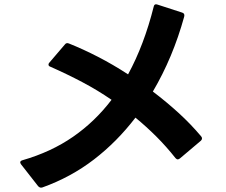

<svg xmlns="http://www.w3.org/2000/svg" viewBox="-20 -828 1040 883"><path d="M169 35Q162 35 156 29L77 -72Q73 -78 73 -81Q73 -88 83 -91Q215 -129 316 -199Q417 -269 493 -369Q429 -413 359 -450Q289 -487 212 -521Q203 -524 203 -531Q203 -536 207 -540L278 -623Q285 -633 297 -628Q362 -602 431 -566.5Q500 -531 569 -486Q643 -622 687 -798Q690 -812 704 -807L818 -770Q831 -766 827 -751Q801 -657 765 -571Q729 -485 683 -407Q745 -360 801 -309Q857 -258 905 -201Q909 -197 909 -191Q909 -186 904 -181L807 -99Q801 -95 798 -95Q792 -95 787 -101Q745 -154 699.5 -199.5Q654 -245 603 -287Q518 -176 412 -94.5Q306 -13 175 34Q173 35 169 35Z"/></svg>

Font: LINE Seed JP_TTF Bold
Style: Regular
Weight: 700
Designer: LINE & Fontrix & Fontworks
Version: Version 1.009